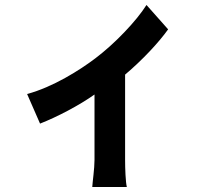

<svg xmlns="http://www.w3.org/2000/svg" viewBox="-20 -663 840 772"><path d="M483 -20V-363C553 -422 619 -493 656 -545L569 -643C528 -578 442 -488 364 -429C301 -381 193 -313 89 -285L141 -166C210 -193 298 -239 360 -283V-20C360 15 352 69 351 89H490C485 69 483 15 483 -20Z"/></svg>

Font: Glow Sans TC Compressed
Style: Bold
Weight: 700
Width: 2
Designer: Ryoko NISHIZUKA (kana, bopomofo & ideographs); Paul D. Hunt (Latin, Greek & Cyrillic); Sandoll Communications, Soo-young
Version: Version 0.93